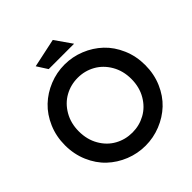

<svg xmlns="http://www.w3.org/2000/svg" viewBox="-231 -1033 1204 1204"><g transform="rotate(-45 371.0 -430.5)"><path d="M371.1 9.8Q300.8 9.8 236.3 -16.1Q171.9 -42 122.8 -88.1Q73.7 -134.3 44.4 -202.4Q15.1 -270.5 15.1 -350.1Q15.1 -428.7 44.4 -496.8Q73.7 -564.9 122.6 -611.3Q171.4 -657.7 236.1 -683.8Q300.8 -710 371.1 -710Q440.9 -710 505.6 -683.8Q570.3 -657.7 619.4 -611.3Q668.5 -564.9 697.8 -496.8Q727.1 -428.7 727.1 -350.1Q727.1 -270.5 697.8 -202.4Q668.5 -134.3 619.4 -88.1Q570.3 -42 505.6 -16.1Q440.9 9.8 371.1 9.8ZM138.2 -350.1Q138.2 -277.3 170.7 -221.2Q203.1 -165 255.9 -136Q308.6 -106.9 371.1 -106.9Q433.1 -106.9 485.8 -136Q538.6 -165 571.3 -221.2Q604 -277.3 604 -350.1Q604 -421.9 571.3 -478Q538.6 -534.2 485.8 -563.5Q433.1 -592.8 371.1 -592.8Q308.6 -592.8 255.9 -563.5Q203.1 -534.2 170.7 -478Q138.2 -421.9 138.2 -350.1ZM235.8 -830.1 428.2 -871.1 505.9 -759.8H280.8Z"/></g></svg>

Font: Cakra Normal
Style: Regular
Weight: 400
Designer: Lucia Kollert, Vojtech Kollert
Foundry: OoM Type
Version: Version 1.000;Glyphs 3.1.1 (3148)